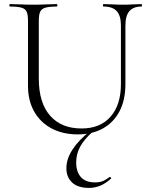

<svg xmlns="http://www.w3.org/2000/svg" viewBox="-20 -645 737 940"><path d="M572 -520Q572 -568 551.5 -590.5Q531 -613 487 -613Q484 -613 484 -619Q484 -625 487 -625Q509 -625 532.5 -623.5Q556 -622 584 -622Q607 -622 630.5 -623.5Q654 -625 673 -625Q675 -625 675 -619Q675 -613 673 -613Q633 -613 613.5 -590.5Q594 -568 594 -520V-234Q594 -155 565 -100Q536 -45 483.5 -16Q431 13 361 13Q287 13 232 -16.5Q177 -46 147 -99.5Q117 -153 117 -225V-544Q117 -573 110.5 -587.5Q104 -602 85 -607.5Q66 -613 28 -613Q26 -613 26 -619Q26 -625 28 -625Q52 -625 81 -623.5Q110 -622 143 -622Q177 -622 206.5 -623.5Q236 -625 258 -625Q261 -625 261 -619Q261 -613 258 -613Q220 -613 201 -607Q182 -601 176 -586Q170 -571 170 -542V-260Q170 -142 225 -79Q280 -16 379 -16Q471 -16 521.5 -74Q572 -132 572 -233ZM424 -6 435 -1Q392 37 372.5 73Q353 109 353 150Q353 196 376 222Q399 248 445 248Q471 248 487 240Q503 232 516 222Q519 220 522.5 224Q526 228 523 230Q496 254 470 264.5Q444 275 416 275Q361 275 333 248.5Q305 222 305 179Q305 133 335 87Q365 41 424 -6Z"/></svg>

Font: Cormorant Light Light
Style: Regular
Weight: 300
Version: Version 4.000